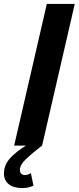

<svg xmlns="http://www.w3.org/2000/svg" viewBox="-81 -740 400 976"><path d="M-9 0 157 -720H299L133 0ZM32 216Q-13 216 -37 196Q-61 176 -61 142Q-61 92 -17.5 51.5Q26 11 91 -23L133 0Q81 40 50.5 69Q20 98 20 124Q20 136 27 143Q34 150 45 150Q59 150 76 140L89 204Q76 210 62 213Q48 216 32 216Z"/></svg>

Font: Instrument Sans Condensed
Style: Bold Italic
Weight: 700
Width: 3
Italic angle: -13°
Designer: Rodrigo Fuenzalida
Foundry: fragTYPE
Version: Version 1.000;gftools[0.9.28]